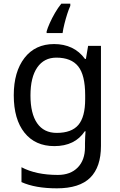

<svg xmlns="http://www.w3.org/2000/svg" viewBox="-20 -786 655 1046"><path d="M275 -546Q328 -546 370.5 -526Q413 -506 443 -465H448L460 -536H530V9Q530 124 471.5 182Q413 240 290 240Q172 240 97 206V125Q176 167 295 167Q364 167 403.5 126.5Q443 86 443 16V-5Q443 -17 444 -39.5Q445 -62 446 -71H442Q388 10 276 10Q172 10 113.5 -63Q55 -136 55 -267Q55 -395 113.5 -470.5Q172 -546 275 -546ZM287 -472Q220 -472 183 -418.5Q146 -365 146 -266Q146 -167 182.5 -114.5Q219 -62 289 -62Q370 -62 407 -105.5Q444 -149 444 -246V-267Q444 -377 406 -424.5Q368 -472 287 -472ZM363 -754Q355 -737 346.5 -710.5Q338 -684 331 -656Q324 -628 321 -606H234V-615Q239 -633 251 -660Q263 -687 279.5 -715.5Q296 -744 314 -766H363Z"/></svg>

Font: Noto Sans Glagolitic
Style: Regular
Weight: 400
Designer: Monotype Design Team
Foundry: Monotype Imaging Inc.
Version: Version 2.004; ttfautohint (v1.8.4.7-5d5b)